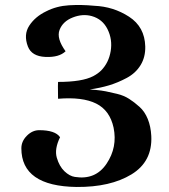

<svg xmlns="http://www.w3.org/2000/svg" viewBox="-20 -726 674 764"><path d="M582 -185Q587 -83 503 -32Q419 19 285 18Q65 15 65 -136Q65 -164 87 -186Q109 -208 136 -208Q200 -208 219 -180Q196 -133 206 -98.5Q216 -64 236.5 -44.5Q257 -25 278 -22Q360 -9 404 -74.5Q448 -140 432 -218Q417 -287 362.5 -314Q308 -341 211 -333Q210 -400 211 -400Q307 -400 351 -423Q370 -433 383 -446Q413 -477 420.5 -523Q428 -569 408 -609.5Q388 -650 345 -662Q309 -672 269.5 -656.5Q230 -641 217 -607Q204 -573 241 -522Q215 -497 160.5 -499.5Q106 -502 91 -541Q73 -588 96.5 -624Q120 -660 164 -681Q205 -702 254.5 -705Q304 -708 355 -703Q431 -700 493.5 -659.5Q556 -619 558 -541Q559 -499 539.5 -467Q520 -435 484.5 -416Q449 -397 414 -386.5Q379 -376 337 -370Q340 -370 362 -368Q384 -366 401.5 -362.5Q419 -359 446 -352.5Q473 -346 494 -332.5Q515 -319 535.5 -300.5Q556 -282 568 -252.5Q580 -223 582 -185Z"/></svg>

Font: GFS Artemisia
Style: Bold
Weight: 700
Designer: Designed by Takis Katsoulidis.
Foundry: Designed by Takis Katsoulidis.
Version: Version 1.0